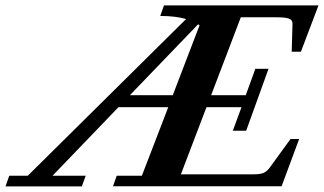

<svg xmlns="http://www.w3.org/2000/svg" viewBox="-93 -683 1187 704"><path d="M-72.8 0.5 -59.1 -38.6H8.8L589.4 -613.3Q549.8 -624.5 494.6 -624.5L508.3 -663.1H1074.7L1010.3 -493.2H976.6L979.5 -596.2Q979.5 -609.9 966.6 -614.7Q953.6 -619.6 921.9 -619.6H790L681.2 -334H808.1L843.3 -430.7H891.6L809.6 -203.6H760.7L792.5 -290H664.1L570.3 -43.9H839.8Q861.8 -43.9 874 -49.3Q886.2 -54.7 896 -68.4L972.2 -173.3H1003.9L939.5 0H321.3L335 -38.6H427.2L523.9 -290H341.3L99.6 -38.6H221.2L207 0.5ZM638.7 -590.3Q637.7 -590.8 633.3 -593.8L383.3 -334H540.5Z"/></svg>

Font: Elstob 8pt
Style: Bold Italic
Weight: 700
Italic angle: -20°
Designer: Peter S. Baker
Version: Version 1.015